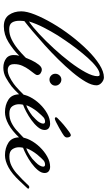

<svg xmlns="http://www.w3.org/2000/svg" viewBox="240 -880 657 1178"><g transform="rotate(90 569.0 -291.5)"><path d="M142 14Q94 14 72 -17.5Q50 -49 50 -93Q50 -127 70 -177Q90 -227 123.5 -284.5Q157 -342 199.5 -397.5Q242 -453 287.5 -499Q333 -545 376.5 -572.5Q420 -600 455 -600Q472 -600 488 -586Q504 -572 504 -554Q504 -526 482 -488Q460 -450 424 -407Q388 -364 344.5 -320Q301 -276 256.5 -236Q212 -196 173.5 -163.5Q135 -131 110 -112Q109 -104 108.5 -96.5Q108 -89 108 -81Q108 -53 119 -36Q130 -19 160 -19Q192 -19 222.5 -34Q253 -49 280 -71Q307 -93 327.5 -113.5Q348 -134 360 -146Q361 -147 363 -147Q367 -147 369.5 -141.5Q372 -136 370 -133Q359 -119 343.5 -103Q328 -87 319 -77Q285 -43 239 -14.5Q193 14 142 14ZM112 -140Q145 -162 188.5 -202.5Q232 -243 277.5 -292.5Q323 -342 361.5 -392.5Q400 -443 424 -487.5Q448 -532 448 -560Q448 -565 446.5 -569.5Q445 -574 438 -574Q418 -574 391 -553.5Q364 -533 335 -500.5Q306 -468 278.5 -432Q251 -396 230 -365Q209 -334 198 -317Q172 -275 149 -230Q126 -185 112 -140Z M469 -266Q454 -266 443.5 -276.5Q433 -287 433 -302Q433 -317 443.5 -328Q454 -339 469 -339Q484 -339 495 -328Q506 -317 506 -302Q506 -287 495 -276.5Q484 -266 469 -266ZM396 17Q361 17 337.5 -1.5Q314 -20 319 -63Q321 -77 329 -102.5Q337 -128 349.5 -154.5Q362 -181 377 -200Q392 -219 407 -219Q419 -219 430 -211.5Q441 -204 441 -191Q441 -184 431 -171.5Q421 -159 407.5 -140.5Q394 -122 384 -99.5Q374 -77 374 -51Q374 -27 384.5 -18.5Q395 -10 410 -10Q429 -10 451 -20.5Q473 -31 495 -47Q508 -56 533.5 -80Q559 -104 593 -141Q595 -143 597 -143Q605 -143 605 -132Q605 -129 593 -115.5Q581 -102 564.5 -85Q548 -68 533 -53.5Q518 -39 511 -34Q486 -15 457.5 1Q429 17 396 17Z M669 7Q625 7 592 -14Q559 -35 559 -84Q559 -114 575.5 -146.5Q592 -179 619 -207Q646 -235 677.5 -252.5Q709 -270 740 -270Q756 -270 767 -261.5Q778 -253 778 -236Q778 -216 760.5 -195Q743 -174 717.5 -155.5Q692 -137 666 -123.5Q640 -110 623 -104Q620 -92 620 -79Q620 -56 632.5 -38Q645 -20 676 -20Q707 -20 732.5 -32.5Q758 -45 779 -63.5Q800 -82 817 -99Q831 -113 840 -122.5Q849 -132 856 -139Q859 -142 865 -142Q870 -142 873 -138.5Q876 -135 871 -130Q867 -125 857.5 -115.5Q848 -106 839.5 -96.5Q831 -87 827 -83Q783 -36 743 -14.5Q703 7 669 7ZM626 -124Q636 -126 654.5 -136.5Q673 -147 691 -161Q699 -168 713 -182Q727 -196 732 -206Q739 -219 739 -227Q739 -239 726 -239Q719 -239 711 -236Q701 -232 687 -216Q673 -200 665 -191Q653 -176 642.5 -158.5Q632 -141 626 -124ZM709 -299Q700 -299 700 -306Q700 -310 704 -314Q727 -337 746 -353Q765 -369 791 -388Q803 -397 811 -397Q816 -397 820 -390Q824 -383 824 -373Q824 -367 820.5 -362.5Q817 -358 815 -356Q812 -353 797 -344Q782 -335 763.5 -324.5Q745 -314 729.5 -306.5Q714 -299 709 -299Z M933 7Q889 7 856 -14Q823 -35 823 -84Q823 -114 839.5 -146.5Q856 -179 883 -207Q910 -235 941.5 -252.5Q973 -270 1004 -270Q1020 -270 1031 -261.5Q1042 -253 1042 -236Q1042 -216 1024.5 -195Q1007 -174 981.5 -155.5Q956 -137 930 -123.5Q904 -110 887 -104Q884 -92 884 -79Q884 -56 896.5 -38Q909 -20 940 -20Q971 -20 996.5 -32.5Q1022 -45 1043 -63.5Q1064 -82 1081 -99Q1095 -113 1104 -122.5Q1113 -132 1120 -139Q1123 -142 1129 -142Q1134 -142 1137 -138.5Q1140 -135 1135 -130Q1131 -125 1121.5 -115.5Q1112 -106 1103.5 -96.5Q1095 -87 1091 -83Q1047 -36 1007 -14.5Q967 7 933 7ZM890 -124Q900 -126 918.5 -136.5Q937 -147 955 -161Q963 -168 977 -182Q991 -196 996 -206Q1003 -219 1003 -227Q1003 -239 990 -239Q983 -239 975 -236Q965 -232 951 -216Q937 -200 929 -191Q917 -176 906.5 -158.5Q896 -141 890 -124Z"/></g></svg>

Font: Corinthia
Style: Bold
Weight: 700
Designer: Robert E. Leuschke
Foundry: Robert E. Leuschke
Version: Version 1.013; ttfautohint (v1.8.3)